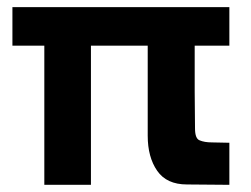

<svg xmlns="http://www.w3.org/2000/svg" viewBox="-20 -515 699 535"><path d="M619.1 -495.1Q594.7 -495.1 522.5 -495.1Q450.2 -495.1 233.4 -495.1Q178.7 -495.1 14.6 -495.1Q14.6 -491.2 14.6 -481.4Q14.6 -458 14.6 -387.7Q37.1 -387.7 103.5 -387.7Q103.5 -291 103.5 0Q136.7 0 233.4 0Q233.4 -96.7 233.4 -387.7Q272.5 -387.7 391.6 -387.7Q391.6 -325.2 391.6 -136.7Q391.6 -77.1 418 -39.1Q444.3 -1 501 -1Q540 -1 619.1 0Q619.1 -29.3 619.1 -117.2Q606.4 -117.2 570.3 -118.2Q549.8 -118.2 536.1 -124Q523.4 -128.9 523.4 -157.2Q523.4 -193.4 522.5 -260.7Q522.5 -328.1 522.5 -387.7Q554.7 -387.7 619.1 -387.7Q619.1 -415 619.1 -495.1Z"/></svg>

Font: BM-Biotif
Style: Bold
Weight: 400
Designer: Deni Anggara
Version: Version 1.000;PS 001.000;hotconv 1.0.88;makeotf.lib2.5.64776